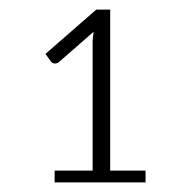

<svg xmlns="http://www.w3.org/2000/svg" viewBox="-20 -829 371 399"><path d="M93.5 -474.5H172.5V-744.5L174.5 -763L102.5 -700Q98.5 -697 94.5 -697Q89 -697 85.5 -701.5L74.5 -717L180 -809H209V-474.5H282.5V-450H93.5Z"/></svg>

Font: Lato Light
Style: Regular
Weight: 300
Designer: Lukasz Dziedzic
Foundry: Lukasz Dziedzic
Version: Version 1.104; Western+Polish opensource